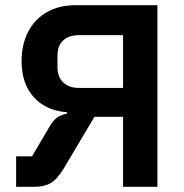

<svg xmlns="http://www.w3.org/2000/svg" viewBox="-20 -718 707 738"><path d="M42 0V-117H103L169 -229Q182 -252 196.5 -264Q211 -276 237 -281V-312L272 -286H257Q167 -286 115 -339Q63 -392 63 -482Q63 -548 88.5 -596.5Q114 -645 160.5 -671.5Q207 -698 270 -698H585V0H453V-269H343L226 -72Q200 -29 175 -14.5Q150 0 112 0ZM283 -380H453V-583H283Q258 -583 239.5 -574Q221 -565 211 -548Q201 -531 201 -505V-459Q201 -434 211 -416.5Q221 -399 239.5 -389.5Q258 -380 283 -380Z"/></svg>

Font: IBM Plex Sans SemiBold
Style: Regular
Weight: 600
Designer: Mike Abbink, Paul van der Laan, Pieter van Rosmalen
Foundry: Bold Monday
Version: Version 3.201